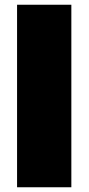

<svg xmlns="http://www.w3.org/2000/svg" viewBox="-20 -790 374 810"><path d="M52 0H281V-770H52Z"/></svg>

Font: Bounded ExtBd
Style: Regular
Weight: 800
Designer: Vlad Churkin
Version: Version 3.0